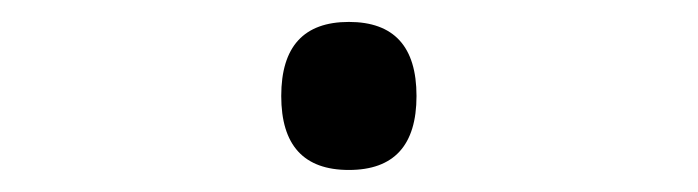

<svg xmlns="http://www.w3.org/2000/svg" viewBox="-20 -441 640 176"><path d="M299.8 -420.9Q361.8 -420.9 361.8 -353Q361.8 -285.2 299.8 -285.2Q237.8 -285.2 237.8 -353Q237.8 -420.9 299.8 -420.9Z"/></svg>

Font: Noto Mono
Style: Regular
Weight: 400
Designer: Monotype Design Team
Foundry: Monotype Imaging Inc.
Version: Version 1.00